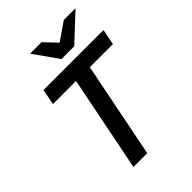

<svg xmlns="http://www.w3.org/2000/svg" viewBox="-244 -957 1064 1064"><g transform="rotate(-45 288.0 -424.5)"><path d="M157 0 269 -562H88L106 -654H576L558 -562H377L265 0ZM298 -705 196 -849H286L353 -778H357L460 -849H552L398 -705Z"/></g></svg>

Font: Source Sans 3 SemiBold
Style: Italic
Weight: 600
Italic angle: -11°
Designer: Paul D. Hunt
Foundry: Adobe
Version: Version 3.046;hotconv 1.0.118;makeotfexe 2.5.65603